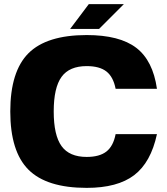

<svg xmlns="http://www.w3.org/2000/svg" viewBox="-20 -890 810 930"><path d="M540 -240.2H740.2Q710.9 -103.5 630.1 -41.7Q549.3 20 399.9 20Q206.1 20 117.9 -68.1Q29.8 -156.2 29.8 -350.1Q29.8 -543.9 117.9 -632.1Q206.1 -720.2 399.9 -720.2Q559.1 -720.2 639.9 -658.4Q720.7 -596.7 740.2 -460H540Q528.8 -517.6 495.6 -543.7Q462.4 -569.8 399.9 -569.8Q315.9 -569.8 278.1 -517.6Q240.2 -465.3 240.2 -350.1Q240.2 -234.9 278.1 -182.4Q315.9 -129.9 399.9 -129.9Q461.9 -129.9 495.4 -156Q528.8 -182.1 540 -240.2ZM319.8 -750 410.2 -870.1H580.1L460 -750Z"/></svg>

Font: Fivo Sans Heavy
Style: Regular
Weight: 900
Designer: Alexander Slobzheninov
Foundry: Alexander Slobzheninov
Version: 1.0